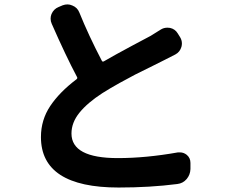

<svg xmlns="http://www.w3.org/2000/svg" viewBox="-20 -796 1040 854"><path d="M694.3 -664.1Q708 -672.9 724.6 -672.9Q730.5 -672.9 736.3 -671.9Q758.8 -667 770.5 -647.5L780.3 -631.8Q789.1 -618.2 789.1 -602.5Q789.1 -595.7 787.1 -587.9Q780.3 -564.5 759.8 -553.7Q738.3 -542 711.9 -529.3Q709 -527.3 658.2 -502.4Q607.4 -477.5 581.5 -464.4Q555.7 -451.2 511.7 -426.8Q467.8 -402.3 435.5 -381.8Q369.1 -338.9 333.5 -294.9Q297.9 -251 297.9 -202.1Q297.9 -92.8 503.9 -92.8Q628.9 -92.8 771.5 -118.2Q776.4 -118.2 780.3 -118.2Q796.9 -118.2 810.5 -107.4Q827.1 -93.8 827.1 -71.3V-43.9Q826.2 -18.6 810.1 0.5Q793.9 19.5 768.6 22.5Q647.5 38.1 507.8 38.1Q162.1 38.1 162.1 -186.5Q162.1 -262.7 203.6 -324.7Q245.1 -386.7 320.3 -443.4Q326.2 -448.2 322.3 -454.1Q272.5 -547.9 210 -690.4Q205.1 -701.2 205.1 -712.9Q205.1 -723.6 209 -733.4Q218.8 -755.9 240.2 -764.6L258.8 -772.5Q269.5 -776.4 280.3 -776.4Q291 -776.4 301.8 -771.5Q324.2 -762.7 333 -740.2Q374 -638.7 432.6 -526.4Q435.5 -519.5 442.4 -523.4Q489.3 -550.8 566.9 -592.3Q644.5 -633.8 650.4 -636.7Q681.6 -656.2 694.3 -664.1Z"/></svg>

Font: Gen Jyuu Gothic Monospace Bold
Style: Bold
Weight: 700
Designer: [Source Han Sans]
Ryoko NISHIZUKA  (kana & ideographs); Paul D. Hunt (Latin, Greek & Cyrillic); Wenlong ZHANG  (bopomofo
Version: Version 1.002.20150607